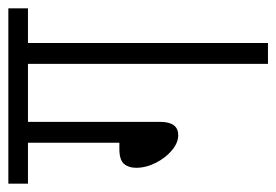

<svg xmlns="http://www.w3.org/2000/svg" viewBox="-121 -541 662 460"><g transform="rotate(-90 210.0 -311.0)"><path d="M148 -575V-258Q148 -215 116 -215Q98 -215 80 -230Q62 -245 50 -268.5Q38 -292 38 -316Q38 -334 47.5 -345Q57 -356 83 -356H98V-575H0V-622H420V-575H337V0H287V-575Z"/></g></svg>

Font: Noto Sans ExtraCondensed Light
Style: Regular
Weight: 300
Width: 2
Designer: Monotype Design Team
Foundry: Monotype Imaging Inc.
Version: Version 2.013; ttfautohint (v1.8.4.7-5d5b)